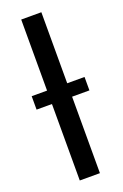

<svg xmlns="http://www.w3.org/2000/svg" viewBox="-145 -785 535 833"><g transform="rotate(-20 122.0 -368.5)"><path d="M164 3V-350H244V-412H164V-740H71V-412H0V-350H71V3Z"/></g></svg>

Font: Sawarabi Gothic
Style: Regular
Weight: 400
Designer: mshio (mshio@users.sourceforge.jp)
Version: Version 20141215